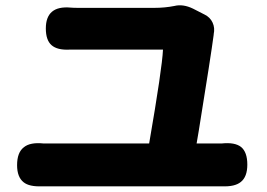

<svg xmlns="http://www.w3.org/2000/svg" viewBox="-20 -722 983 708"><path d="M67 -50Q43 -69 43 -113Q43 -160 68 -179Q91 -198 140 -193Q143 -193 146 -193H530Q578 -471 581 -539H270Q253 -539 235 -539Q191 -537 170 -555.5Q149 -574 149 -617Q149 -702 240 -694Q250 -693 269 -693H549Q588 -693 623 -700Q655 -708 692 -690L735 -668Q755 -658 764 -638.5Q773 -619 768 -596Q768 -595 768 -594Q758 -518 713 -240Q707 -207 705 -193H795Q797 -193 798 -193Q846 -198 869 -180Q892 -161 892 -115Q892 -70 868 -51Q846 -33 799 -35Q797 -35 795 -35H470H146Q141 -35 135 -35Q88 -33 67 -50Z"/></svg>

Font: GenSenRounded TW H
Style: Regular
Weight: 900
Version: Version 1.501;PS 1;hotconv 16.6.51;makeotf.lib2.5.65220